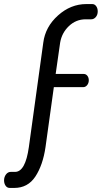

<svg xmlns="http://www.w3.org/2000/svg" viewBox="-94 -788 501 945"><path d="M202 -578 180 -424H318Q329 -424 336 -415Q343 -406 343 -393Q343 -379 335 -369Q327 -359 315 -359H171L130 -64Q117 25 80 81Q43 137 -24 137H-46Q-59 137 -66.5 126Q-74 115 -74 100Q-74 83 -64.5 70.5Q-55 58 -41 58H-20Q31 58 48 -64L119 -578Q129 -656 191.5 -712Q254 -768 331 -768H360Q372 -768 379.5 -757.5Q387 -747 387 -732Q387 -715 377.5 -704Q368 -693 355 -693H328Q280 -693 245 -659.5Q210 -626 202 -578Z"/></svg>

Font: Dosis
Style: Medium
Weight: 500
Designer: Edgar Tolentino, Pablo Impallari, Igino Marini
Foundry: Edgar Tolentino, Pablo Impallari, Igino Marini
Version: Version 1.007